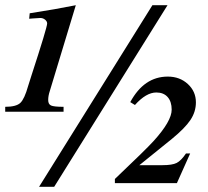

<svg xmlns="http://www.w3.org/2000/svg" viewBox="-29 -703 799 737"><path d="M489 -300 471 -311Q524 -409 615 -409Q661 -409 692 -380.5Q723 -352 723 -310Q723 -274 702 -242.5Q681 -211 631 -170L506 -69H595Q632 -69 649 -77.5Q666 -86 685 -114H701L650 0H412V-16Q531 -129 560 -161Q630 -238 630 -282Q630 -313 614.5 -330.5Q599 -348 571 -348Q532 -348 489 -300ZM614 -683 179 14H121L556 -683ZM262 -683 162 -353Q156 -335 156 -319Q156 -303 167 -298Q178 -293 215 -293V-274H-9V-293Q33 -293 49 -308Q65 -323 79 -373Q81 -381 92 -414Q152 -598 152 -613Q152 -621 144 -627.5Q136 -634 126 -634Q122 -634 94 -632L83 -631L85 -652Q188 -668 262 -683Z"/></svg>

Font: STIX MathJax Latin
Style: Bold Italic
Weight: 700
Italic angle: -16.33°
Designer: MicroPress Inc., with final additions and corrections provided by Coen Hoffman, Elsevier (retired)
Version: Version 1.1.1